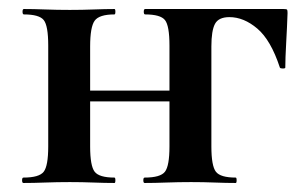

<svg xmlns="http://www.w3.org/2000/svg" viewBox="-20 -406 683 426"><path d="M301 0Q298 0 298 -6Q298 -12 301 -12Q336 -12 346 -25Q356 -38 356 -81V-305Q356 -349 346 -361.5Q336 -374 302 -374Q299 -374 299 -380Q299 -386 302 -386H609Q616 -386 617 -384.5Q618 -383 618 -377Q617 -347 615 -311.5Q613 -276 613 -256Q613 -254 607.5 -254Q602 -254 601 -256Q581 -317 551 -342.5Q521 -368 489 -368Q465 -368 457 -353Q449 -338 449 -303V-81Q449 -38 459 -25Q469 -12 503 -12Q505 -12 505 -6Q505 0 503 0Q482 0 456.5 -1Q431 -2 404 -2Q375.7 -2 349.1 -1Q322.5 0 301 0ZM32 0Q29 0 29 -6Q29 -12 32 -12Q67 -12 77 -25Q87 -38 87 -81V-305Q87 -349 77 -361.5Q67 -374 33 -374Q30 -374 30 -380Q30 -386 33 -386Q54 -386 80.4 -385Q106.9 -384 135 -384Q162 -384 188 -385Q214.1 -386 234 -386Q236 -386 236 -380Q236 -374 234 -374Q200 -374 190 -360Q180 -346 180 -303V-81Q180 -38 190 -25Q200 -12 234 -12Q236 -12 236 -6Q236 0 234 0Q213 0 187.5 -1Q162 -2 135 -2Q106.7 -2 80.1 -1Q53.5 0 32 0ZM132 -181V-205H401V-181Z"/></svg>

Font: Cormorant Infant Light
Style: Regular
Weight: 300
Designer: Christian Thalmann (Catharsis Fonts)
Foundry: Catharsis Fonts
Version: Version 4.001